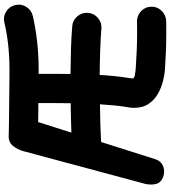

<svg xmlns="http://www.w3.org/2000/svg" viewBox="35 -820 866 977"><g transform="rotate(-90 468.5 -332.0)"><path d="M930.7 -688Q938 -658.2 921.6 -631.8Q905.3 -605.5 875.5 -598.6Q809.6 -583.5 741.5 -576.2Q673.3 -568.8 602.5 -568.8Q595.7 -568.8 580.6 -568.8Q580.6 -557.6 580.6 -546.4Q580.6 -513.2 580.6 -477.8Q580.6 -442.4 580.1 -406.7Q646.5 -406.2 709.2 -404.3Q772 -402.3 823.2 -397.9Q853.5 -395.5 873.5 -371.8Q893.6 -348.1 891.1 -317.9Q888.7 -287.1 865 -267.1Q841.3 -247.1 811 -249.5Q764.2 -253.4 702.6 -255.6Q641.1 -257.8 575.2 -258.3Q572.8 -218.3 569.1 -181.6Q565.4 -145 560.1 -113.3Q558.6 -102.1 558.1 -96.9Q557.6 -91.8 557.6 -88.9Q557.6 -82.5 576.9 -78.9Q596.2 -75.2 617.7 -74.2Q664.1 -71.3 702.9 -69.6Q741.7 -67.9 787.1 -67.9Q802.7 -67.9 816.9 -67.9Q831.1 -67.9 846.2 -68.4Q876.5 -69.3 899.2 -47.9Q921.9 -26.4 922.4 3.9Q923.3 34.7 901.6 56.9Q879.9 79.1 849.6 80.1Q833.5 80.6 818.1 80.6Q802.7 80.6 787.1 80.6Q739.3 80.6 697.5 78.9Q655.8 77.1 608.9 74.2Q580.6 72.8 546.1 64.5Q511.7 56.2 480.2 38.6Q448.7 21 428.2 -9Q407.7 -39.1 407.7 -84.5Q407.7 -94.2 408.7 -102.5Q409.7 -110.8 411.6 -119.6Q416.5 -147.5 419.9 -182.6Q423.3 -217.8 425.8 -256.8Q374.5 -256.3 323.2 -254.9Q272 -253.4 233.9 -251L147 22.9Q138.7 52.2 111.6 64Q84.5 75.7 54.2 64Q26.4 52.7 20.3 27.6Q14.2 2.4 21 -27.3L187.5 -647Q195.8 -677.2 214.6 -700Q233.4 -722.7 266.1 -721.2Q275.4 -720.7 309.1 -720.2Q342.8 -719.7 388.2 -719.2Q433.6 -718.8 479 -718.3Q524.4 -717.8 558.6 -717.5Q592.8 -717.3 602.5 -717.3Q666 -717.3 725.8 -723.6Q785.6 -730 841.3 -743.2Q871.6 -750.5 897.7 -734.1Q923.8 -717.8 930.7 -688ZM335.4 -571.3 281.7 -402.3Q316.9 -403.8 355.2 -404.5Q393.6 -405.3 431.2 -405.8Q431.6 -442.4 431.9 -477.8Q432.1 -513.2 432.1 -546.4Q432.1 -558.1 432.1 -570.3Q406.7 -570.3 382.1 -570.6Q357.4 -570.8 335.4 -571.3Z"/></g></svg>

Font: Mikhak-DS1-FD ExtraBold
Style: Regular
Weight: 800
Designer: Amin Abedi
Version: Version 3.2